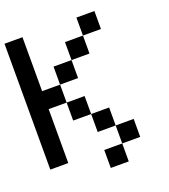

<svg xmlns="http://www.w3.org/2000/svg" viewBox="-158 -891 982 1115"><g transform="rotate(-20 333.5 -333.5)"><path d="M111.1 -333.3V0H0V-777.8H111.1V-444.4H222.2V-333.3ZM555.6 -666.7H444.4V-777.8H555.6ZM444.4 -555.6H333.3V-666.7H444.4ZM333.3 -444.4H222.2V-555.6H333.3ZM555.6 0H444.4V-111.1H555.6ZM444.4 -111.1H333.3V-222.2H444.4ZM333.3 -222.2H222.2V-333.3H333.3ZM444.4 111.1H333.3V0H444.4Z"/></g></svg>

Font: Pixeloid Sans
Style: Regular
Weight: 400
Designer: GGBotNet
Foundry: GGBotNet
Version: 0.5